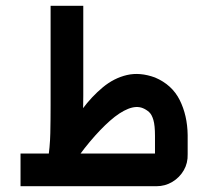

<svg xmlns="http://www.w3.org/2000/svg" viewBox="-20 -644 720 664"><path d="M51 0V-113H530Q526 -109 522.5 -106Q519 -103 516 -99V-174Q516 -210 510.5 -229Q505 -248 495.5 -256.5Q486 -265 474 -270Q452 -279 423 -267.5Q394 -256 360.5 -226.5Q327 -197 290.5 -153.5Q254 -110 216 -52L163 -90Q182 -130 207.5 -177Q233 -224 265 -267Q297 -310 335.5 -342Q374 -374 419 -384.5Q464 -395 516 -376Q575 -351 601.5 -298Q628 -245 629 -177V-111Q630 -80 615.5 -55Q601 -30 576 -15Q551 0 521 0ZM145 -85Q153 -136 154 -183.5Q155 -231 155 -280V-624H268V-314Q268 -242 262 -185.5Q256 -129 250 -85Z"/></svg>

Font: Mada SemiBold
Style: Regular
Weight: 600
Designer: Khaled Hosny
Version: Version 1.5